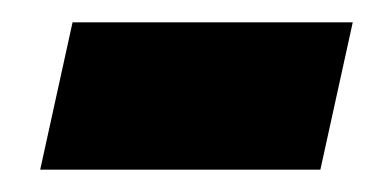

<svg xmlns="http://www.w3.org/2000/svg" viewBox="-20 -354 350 172"><path d="M16 -202 45 -334H296L267 -202Z"/></svg>

Font: Noto Sans Display Extra
Style: Italic
Weight: 800
Italic angle: -12°
Designer: Monotype Design Team
Foundry: Monotype Imaging Inc.
Version: Version 1.900